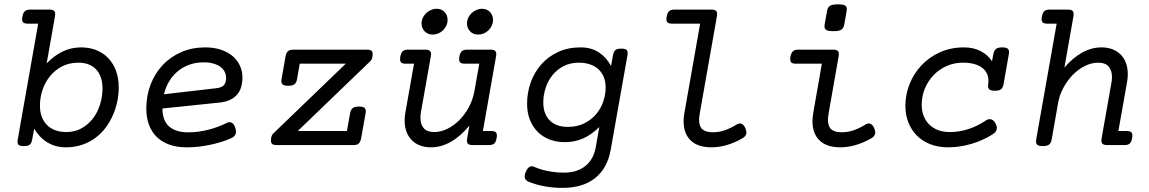

<svg xmlns="http://www.w3.org/2000/svg" viewBox="-20 -686 5436 908"><path d="M290.5 10.7Q265.6 10.7 243.4 4.4Q221.2 -2 202.4 -13.7Q183.6 -25.4 168.5 -41.5Q153.3 -57.6 141.6 -77.1L132.3 -26.9Q129.4 -9.8 121.3 -2.4Q113.3 4.9 92.8 4.9Q72.3 4.9 66.7 -2.4Q61 -9.8 64 -26.9L160.6 -574.2H110.8Q94.2 -574.2 88.4 -581.5Q82.5 -588.9 85.9 -607.4Q89.4 -626 97.7 -633.3Q106 -640.6 122.6 -640.6H214.8Q231.4 -640.6 237.3 -633.3Q243.2 -626 239.7 -607.4L200.7 -386.2Q235.8 -422.9 276.1 -442.4Q316.4 -461.9 363.8 -461.9Q403.3 -461.9 436 -448.7Q468.8 -435.5 492.2 -410.9Q515.6 -386.2 528.6 -351.3Q541.5 -316.4 541.5 -272.5Q541.5 -240.7 534.9 -207.5Q528.3 -174.3 514.6 -142.8Q501 -111.3 480.5 -83.5Q460 -55.7 432.1 -34.7Q404.3 -13.7 368.9 -1.5Q333.5 10.7 290.5 10.7ZM351.1 -389.6Q307.6 -389.6 273.7 -372.1Q239.7 -354.5 216.6 -325.9Q193.4 -297.4 181.2 -261Q168.9 -224.6 168.9 -187Q168.9 -156.7 177.7 -133.5Q186.5 -110.4 202.9 -94.2Q219.2 -78.1 242.2 -69.8Q265.1 -61.5 293.5 -61.5Q334.5 -61.5 366.5 -79.6Q398.4 -97.7 420.4 -127Q442.4 -156.2 453.6 -193.4Q464.8 -230.5 464.8 -268.1Q464.8 -295.4 457.5 -317.9Q450.2 -340.3 436 -356.2Q421.9 -372.1 400.4 -380.9Q378.9 -389.6 351.1 -389.6Z M1072.8 -32.2Q1052.2 -22.9 1027.3 -15.1Q1002.4 -7.3 975.3 -1.5Q948.2 4.4 919.7 7.6Q891.1 10.7 862.8 10.7Q816.4 10.7 781 -2Q745.6 -14.6 721.2 -38.6Q696.8 -62.5 684.3 -96.4Q671.9 -130.4 671.9 -172.9Q671.9 -233.4 692.1 -286.1Q712.4 -338.9 749 -377.9Q785.6 -417 836.9 -439.5Q888.2 -461.9 950.7 -461.9Q991.2 -461.9 1023.9 -451.2Q1056.6 -440.4 1079.3 -421.4Q1102.1 -402.3 1114.3 -376.2Q1126.5 -350.1 1126.5 -319.8Q1126.5 -294.9 1120.4 -274.4Q1114.3 -253.9 1101.1 -238.5Q1087.9 -223.1 1066.9 -213.4Q1045.9 -203.6 1016.1 -200.7L748 -172.9Q749 -113.3 781.2 -86.7Q813.5 -60.1 870.1 -60.1Q894.5 -60.1 919.4 -63.5Q944.3 -66.9 967.8 -73Q991.2 -79.1 1012.9 -87.4Q1034.7 -95.7 1053.2 -105Q1065.4 -111.3 1076.2 -105.5Q1086.9 -99.6 1092.8 -81.1Q1098.6 -62 1093.5 -50.5Q1088.4 -39.1 1072.8 -32.2ZM943.4 -391.1Q905.3 -391.1 874.3 -379.6Q843.3 -368.2 819.6 -348.1Q795.9 -328.1 779.5 -300.5Q763.2 -272.9 755.4 -240.2L1001 -268.6Q1029.3 -271.5 1039.3 -283.7Q1049.3 -295.9 1049.3 -317.4Q1049.3 -332.5 1042.7 -346.2Q1036.1 -359.9 1022.9 -369.6Q1009.8 -379.4 989.7 -385.3Q969.7 -391.1 943.4 -391.1Z M1620.6 -66.4 1635.7 -150.4Q1638.7 -167.5 1647.9 -174.8Q1657.2 -182.1 1677.7 -182.1Q1698.2 -182.1 1705.1 -174.8Q1711.9 -167.5 1709 -150.4L1688 -33.2Q1684.6 -14.6 1676.5 -7.3Q1668.5 0 1651.9 0H1287.6Q1271 0 1265.1 -7.3Q1259.3 -14.6 1262.2 -33.2Q1264.6 -47.4 1272.9 -55.2L1615.2 -384.8H1397.5L1384.8 -312Q1381.8 -294.9 1372.6 -287.6Q1363.3 -280.3 1342.8 -280.3Q1322.3 -280.3 1315.4 -287.6Q1308.6 -294.9 1311.5 -312L1330.1 -418Q1333.5 -436.5 1341.8 -443.8Q1350.1 -451.2 1366.7 -451.2H1716.3Q1732.9 -451.2 1738.8 -443.8Q1744.6 -436.5 1741.2 -418Q1740.2 -410.2 1737.1 -404.8Q1733.9 -399.4 1730 -395.5L1388.2 -66.4Z M1970.7 -155.8Q1969.7 -148.9 1969 -142.3Q1968.3 -135.7 1968.3 -129.4Q1968.3 -98.1 1983.9 -79.8Q1999.5 -61.5 2033.2 -61.5Q2064.5 -61.5 2095.5 -76.7Q2126.5 -91.8 2152.6 -118.2Q2178.7 -144.5 2197.5 -179.7Q2216.3 -214.8 2223.6 -254.9L2246.6 -384.8H2177.2Q2160.6 -384.8 2155 -392.1Q2149.4 -399.4 2152.3 -418Q2155.8 -436.5 2164.1 -443.8Q2172.4 -451.2 2189 -451.2H2300.8Q2317.4 -451.2 2323.2 -443.8Q2329.1 -436.5 2325.7 -418L2263.7 -66.4H2303.7Q2320.3 -66.4 2326.2 -59.1Q2332 -51.8 2328.6 -33.2Q2325.7 -14.6 2317.4 -7.3Q2309.1 0 2292.5 0H2214.4Q2197.8 0 2191.9 -7.3Q2186 -14.6 2189.5 -33.2L2199.7 -91.8Q2158.2 -41.5 2112.3 -15.4Q2066.4 10.7 2018.1 10.7Q1988.8 10.7 1965.6 1.7Q1942.4 -7.3 1926.5 -23.9Q1910.6 -40.5 1902.1 -64Q1893.6 -87.4 1893.6 -116.2Q1893.6 -125 1894.3 -134.3Q1895 -143.6 1897 -153.3L1938 -384.8H1897.9Q1881.3 -384.8 1875.7 -392.1Q1870.1 -399.4 1873 -418Q1876.5 -436.5 1884.8 -443.8Q1893.1 -451.2 1909.7 -451.2H1992.2Q2008.8 -451.2 2014.6 -443.8Q2020.5 -436.5 2017.1 -418ZM2026.4 -522.5Q2002.9 -522.5 1988.3 -537.8Q1973.6 -553.2 1973.6 -575.2Q1973.6 -589.4 1979.5 -601.8Q1985.4 -614.3 1995.4 -623.8Q2005.4 -633.3 2018.1 -638.9Q2030.8 -644.5 2044.4 -644.5Q2067.9 -644.5 2082.3 -629.4Q2096.7 -614.3 2096.7 -592.3Q2096.7 -577.6 2090.8 -564.9Q2085 -552.2 2075.2 -542.7Q2065.4 -533.2 2052.7 -527.8Q2040 -522.5 2026.4 -522.5ZM2241.2 -522.5Q2217.8 -522.5 2203.1 -537.8Q2188.5 -553.2 2188.5 -575.2Q2188.5 -589.4 2194.3 -601.8Q2200.2 -614.3 2210.2 -623.8Q2220.2 -633.3 2232.9 -638.9Q2245.6 -644.5 2259.3 -644.5Q2282.7 -644.5 2297.1 -629.4Q2311.5 -614.3 2311.5 -592.3Q2311.5 -577.6 2305.7 -564.9Q2299.8 -552.2 2290 -542.7Q2280.3 -533.2 2267.6 -527.8Q2254.9 -522.5 2241.2 -522.5Z M2651.4 -13.7Q2611.8 -13.7 2578.9 -26.4Q2545.9 -39.1 2522.5 -62.7Q2499 -86.4 2485.8 -119.9Q2472.7 -153.3 2472.7 -195.3Q2472.7 -247.6 2489.7 -295.7Q2506.8 -343.8 2539.3 -380.9Q2571.8 -418 2618.7 -439.9Q2665.5 -461.9 2725.6 -461.9Q2775.9 -461.9 2811.8 -438.5Q2847.7 -415 2869.6 -374L2878.9 -424.3Q2881.8 -441.4 2889.9 -448.7Q2897.9 -456.1 2918.5 -456.1Q2939 -456.1 2944.6 -448.7Q2950.2 -441.4 2947.3 -424.3L2868.2 22Q2852.5 109.9 2794.4 156.2Q2736.3 202.6 2639.6 202.6Q2597.2 202.6 2556.4 195.3Q2515.6 188 2479.5 173.3Q2466.8 168 2462.6 157Q2458.5 146 2466.3 127.4Q2474.1 108.4 2484.4 103Q2494.6 97.7 2506.3 103Q2538.6 117.2 2575.2 123.8Q2611.8 130.4 2647.5 130.4Q2680.2 130.4 2705.8 121.8Q2731.4 113.3 2750.2 97.4Q2769 81.5 2780.8 59.6Q2792.5 37.6 2797.4 10.7L2814 -85Q2778.3 -49.8 2738.5 -31.7Q2698.7 -13.7 2651.4 -13.7ZM2664.6 -85.9Q2710 -85.9 2743.9 -103Q2777.8 -120.1 2800 -147Q2822.3 -173.8 2833.3 -206.8Q2844.2 -239.7 2844.2 -271.5Q2844.2 -299.8 2835.2 -321.8Q2826.2 -343.8 2809.6 -358.9Q2793 -374 2769.5 -381.8Q2746.1 -389.6 2717.8 -389.6Q2676.8 -389.6 2645.3 -373.3Q2613.8 -356.9 2592.5 -330.3Q2571.3 -303.7 2560.3 -269.8Q2549.3 -235.8 2549.3 -201.2Q2549.3 -175.3 2556.6 -154.1Q2564 -132.8 2578.6 -117.7Q2593.3 -102.5 2614.7 -94.2Q2636.2 -85.9 2664.6 -85.9Z M3490.7 -31.7Q3416 10.7 3344.2 10.7Q3280.3 10.7 3246.6 -21.7Q3212.9 -54.2 3212.9 -111.8Q3212.9 -120.6 3213.6 -130.4Q3214.4 -140.1 3216.3 -149.9L3291 -574.2H3157.7Q3141.1 -574.2 3135.3 -581.5Q3129.4 -588.9 3132.8 -607.4Q3136.2 -626 3144.5 -633.3Q3152.8 -640.6 3169.4 -640.6H3345.2Q3361.8 -640.6 3367.7 -633.3Q3373.5 -626 3370.1 -607.4L3289.6 -151.4Q3288.1 -142.1 3287.1 -134Q3286.1 -126 3286.1 -118.7Q3286.1 -87.9 3302 -74.2Q3317.9 -60.5 3351.6 -60.5Q3379.9 -60.5 3407.2 -69.8Q3434.6 -79.1 3464.8 -97.7Q3477.1 -105 3487.8 -100.3Q3498.5 -95.7 3505.4 -78.6Q3512.2 -61 3508.3 -50.3Q3504.4 -39.6 3490.7 -31.7Z M3972.7 -570.3Q3969.7 -553.2 3959.2 -545.9Q3948.7 -538.6 3920.9 -538.6Q3893.1 -538.6 3885 -545.9Q3877 -553.2 3879.9 -570.3L3891.1 -633.8Q3894 -650.9 3904.8 -658.2Q3915.5 -665.5 3943.4 -665.5Q3971.2 -665.5 3979 -658.2Q3986.8 -650.9 3983.9 -633.8ZM3743.2 -384.8Q3726.6 -384.8 3720.9 -392.1Q3715.3 -399.4 3718.3 -418Q3721.7 -436.5 3730 -443.8Q3738.3 -451.2 3754.9 -451.2H3920.9Q3937.5 -451.2 3943.4 -443.8Q3949.2 -436.5 3945.8 -418L3898.9 -151.4Q3897.5 -142.6 3896.5 -134.3Q3895.5 -126 3895.5 -119.1Q3895.5 -88.4 3911.1 -74.5Q3926.8 -60.5 3960.9 -60.5Q3989.3 -60.5 4016.6 -69.8Q4043.9 -79.1 4074.2 -97.7Q4086.4 -105 4097.2 -100.3Q4107.9 -95.7 4114.7 -78.6Q4121.6 -61 4117.7 -50.3Q4113.8 -39.6 4100.1 -31.7Q4025.4 10.7 3953.6 10.7Q3889.6 10.7 3856 -21.7Q3822.3 -54.2 3822.3 -111.8Q3822.3 -131.3 3825.7 -149.9L3866.7 -384.8Z M4642.1 -116.2Q4653.3 -124 4665.5 -122.1Q4677.7 -120.1 4687.5 -103Q4705.6 -70.8 4675.3 -51.3Q4630.4 -22.5 4575 -5.9Q4519.5 10.7 4463.4 10.7Q4416.5 10.7 4378.9 -4.2Q4341.3 -19 4315.4 -45.4Q4289.6 -71.8 4275.6 -107.7Q4261.7 -143.6 4261.7 -185.5Q4261.7 -239.3 4281.7 -289.1Q4301.8 -338.9 4338.1 -377.4Q4374.5 -416 4425.5 -439Q4476.6 -461.9 4539.1 -461.9Q4584 -461.9 4618.2 -444.1Q4652.3 -426.3 4671.4 -396L4677.7 -430.2Q4681.2 -447.3 4690.2 -454.6Q4699.2 -461.9 4719.7 -461.9Q4740.2 -461.9 4747.1 -454.6Q4753.9 -447.3 4751 -430.2L4726.1 -288.6Q4723.1 -271.5 4714.4 -264.2Q4705.6 -256.8 4685.1 -256.8Q4664.6 -256.8 4657.7 -264.2Q4650.9 -271.5 4653.3 -288.6Q4656.7 -310.5 4650.9 -329.1Q4645 -347.7 4630.1 -361.1Q4615.2 -374.5 4591.3 -382.1Q4567.4 -389.6 4533.7 -389.6Q4491.7 -389.6 4456.1 -373.5Q4420.4 -357.4 4394.3 -329.8Q4368.2 -302.2 4353.5 -266.4Q4338.9 -230.5 4338.9 -190.9Q4338.9 -162.1 4347.9 -138.4Q4356.9 -114.7 4374 -97.7Q4391.1 -80.6 4415.5 -71Q4439.9 -61.5 4471.2 -61.5Q4516.1 -61.5 4559.3 -75.4Q4602.5 -89.4 4642.1 -116.2Z M5013.7 -366.2Q5053.7 -413.1 5098.1 -437.5Q5142.6 -461.9 5189 -461.9Q5218.3 -461.9 5241.2 -452.9Q5264.2 -443.8 5280.3 -427.5Q5296.4 -411.1 5304.9 -387.7Q5313.5 -364.3 5313.5 -335.4Q5313.5 -326.7 5312.7 -317.1Q5312 -307.6 5310.1 -297.9L5269 -66.4H5309.1Q5325.7 -66.4 5331.5 -59.1Q5337.4 -51.8 5334 -33.2Q5331.1 -14.6 5322.8 -7.3Q5314.5 0 5297.9 0H5215.3Q5198.7 0 5192.6 -7.3Q5186.5 -14.6 5189.9 -33.2L5236.3 -295.4Q5237.3 -302.2 5238 -308.6Q5238.8 -314.9 5238.8 -321.3Q5238.8 -352.5 5223.1 -371.1Q5207.5 -389.6 5173.8 -389.6Q5142.6 -389.6 5111.6 -374.5Q5080.6 -359.4 5054.4 -333Q5028.3 -306.6 5009.3 -271.5Q4990.2 -236.3 4983.4 -196.3L4953.6 -26.9Q4950.7 -9.8 4941.4 -2.4Q4932.1 4.9 4911.6 4.9Q4891.1 4.9 4884.3 -2.4Q4877.4 -9.8 4880.4 -26.9L4977.1 -574.2H4932.1Q4915.5 -574.2 4909.7 -581.5Q4903.8 -588.9 4907.2 -607.4Q4910.6 -626 4918.9 -633.3Q4927.2 -640.6 4943.8 -640.6H5031.2Q5047.9 -640.6 5053.7 -633.3Q5059.6 -626 5056.2 -607.4Z"/></svg>

Font: Courier Prime
Style: Italic
Weight: 400
Monospace: yes
Designer: Alan Dague-Greene
Foundry: Quote-Unquote Apps
Version: Version 1.202